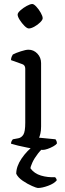

<svg xmlns="http://www.w3.org/2000/svg" viewBox="-20 -748 322 958"><path d="M193 0Q186 0 165 -3Q144 -6 118.5 -11Q93 -16 70 -21.5Q47 -27 35 -31Q35 -39 38.5 -45Q42 -51 44 -53L71 -58Q87 -61 96.5 -76Q106 -91 106 -135V-405Q106 -423 91 -428L35 -448Q35 -458 38.5 -465.5Q42 -473 44 -476Q59 -484 84 -492Q109 -500 122 -500Q148 -500 166.5 -480.5Q185 -461 185 -433V-117Q185 -96 181.5 -81.5Q178 -67 175 -61L257 -53Q259 -50 261.5 -45Q264 -40 264 -32Q259 -25 245.5 -17.5Q232 -10 217.5 -5Q203 0 193 0ZM124 -606Q115 -606 102 -619Q89 -632 78.5 -648.5Q68 -665 68 -675Q68 -684 82 -696.5Q96 -709 113.5 -718.5Q131 -728 141 -728Q149 -728 161.5 -714.5Q174 -701 183.5 -684Q193 -667 193 -657Q193 -649 180.5 -636.5Q168 -624 151.5 -615Q135 -606 124 -606ZM169 190Q163 190 140 180Q117 170 93.5 154Q70 138 61 119Q61 82 88 42.5Q115 3 152 -24H215Q189 -7 170 17.5Q151 42 141.5 63Q132 84 132 92Q151 118 184.5 128Q218 138 255 136Q257 138 260 142.5Q263 147 263 152Q250 168 220 179Q190 190 169 190Z"/></svg>

Font: Texturina 72pt
Style: Regular
Weight: 400
Designer: Guillermo Torres Carreño
Foundry: Omnibus-Type
Version: Version 1.002; ttfautohint (v1.8.3)